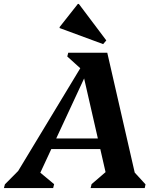

<svg xmlns="http://www.w3.org/2000/svg" viewBox="-75 -959 817 979"><path d="M-55 0 -50 -19 55 -125 -20 -25 382 -690H472L622 -35L578 -116L667 -19L663 0H387L392 -20L500 -113L475 -30L348 -585H366L109 -32L101 -103L201 -20L196 0ZM140 -199 151 -253H488L477 -199ZM351 -596 268 -671 273 -690H418V-596ZM451 -734 229 -816V-821L322 -939H327L467 -753Z"/></svg>

Font: Platypi Light SemiBold
Style: Italic
Weight: 600
Italic angle: -13°
Version: Version 1.200